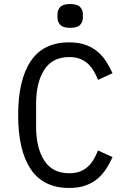

<svg xmlns="http://www.w3.org/2000/svg" viewBox="-20 -920 640 952"><path d="M323 12Q195 12 132.5 -81Q70 -174 70 -349Q70 -524 132.5 -617Q195 -710 323 -710Q371 -710 406 -697Q441 -684 466 -662Q491 -640 508 -612.5Q525 -585 538 -557L466 -524Q457 -547 445 -567.5Q433 -588 416.5 -603.5Q400 -619 377.5 -628Q355 -637 323 -637Q240 -637 199.5 -574Q159 -511 159 -406V-292Q159 -187 199.5 -124Q240 -61 323 -61Q355 -61 377.5 -70Q400 -79 416.5 -94.5Q433 -110 445 -130.5Q457 -151 466 -174L538 -141Q525 -112 508 -85Q491 -58 466 -36Q441 -14 406 -1Q371 12 323 12ZM328 -782Q293 -782 279 -796.5Q265 -811 265 -833V-849Q265 -871 279 -885.5Q293 -900 328 -900Q363 -900 377 -885.5Q391 -871 391 -849V-833Q391 -811 377 -796.5Q363 -782 328 -782Z"/></svg>

Font: IBM Plex Mono
Style: Regular
Weight: 400
Monospace: yes
Designer: Mike Abbink, Paul van der Laan, Pieter van Rosmalen
Foundry: Bold Monday
Version: Version 2.3